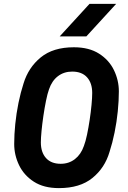

<svg xmlns="http://www.w3.org/2000/svg" viewBox="-20 -955 657 987"><path d="M283 12Q205 12 154 -21Q103 -54 78 -106Q53 -158 53 -215Q53 -263 58.5 -317.5Q64 -372 75 -426Q86 -480 101 -526Q126 -608 189.5 -660Q253 -712 360 -712Q438 -712 489.5 -679Q541 -646 566 -594Q591 -542 591 -485Q591 -438 585.5 -383Q580 -328 569 -274Q558 -220 543 -174Q519 -92 455 -40Q391 12 283 12ZM292 -113Q334 -113 365 -137Q396 -161 411 -204Q420 -227 427.5 -263Q435 -299 441 -339Q447 -379 450.5 -416Q454 -453 454 -477Q454 -528 427.5 -557.5Q401 -587 351 -587Q309 -587 278 -563.5Q247 -540 232 -496Q224 -474 216.5 -437Q209 -400 203 -359Q197 -318 193.5 -281.5Q190 -245 190 -223Q190 -172 216.5 -142.5Q243 -113 292 -113ZM287 -768 440 -935H577L424 -768Z"/></svg>

Font: Finlandica SemiBold
Style: Italic
Weight: 600
Italic angle: -8°
Designer: Niklas Ekholm, Juho Hiilivirta, Jaakko Suomalainen
Foundry: Helsinki Type Studio
Version: Version 1.063